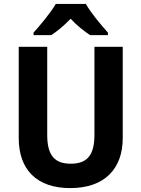

<svg xmlns="http://www.w3.org/2000/svg" viewBox="-20 -954 725 984"><path d="M420 -934H266C241 -891 186 -824 152 -787V-774H243C273 -794 309 -823 342 -858C374 -823 411 -794 442 -774H533V-787C497 -827 445 -889 420 -934ZM609 -246V-714H464V-263C464 -159 427 -115 343 -115C263 -115 222 -154 222 -262V-714H76V-246C76 -85 168 10 340 10C519 10 609 -92 609 -246Z"/></svg>

Font: Noto Sans Arabic UI SmCn
Style: Bold
Weight: 700
Width: 4
Designer: Monotype Design Team, Nadine Chahine and Nizar Qandah
Foundry: Monotype Imaging Inc.
Version: Version 2.010